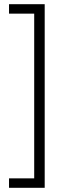

<svg xmlns="http://www.w3.org/2000/svg" viewBox="-20 -765 321 915"><path d="M23 130H193V-745H23V-700H143V85H23Z"/></svg>

Font: Plus Jakarta Sans ExtraLight
Style: Regular
Weight: 200
Designer: Gumpita Rahayu
Foundry: Tokotype
Version: Version 2.004; ttfautohint (v1.8.3)